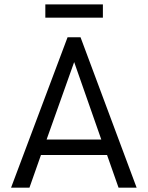

<svg xmlns="http://www.w3.org/2000/svg" viewBox="-20 -861 678 881"><path d="M188 -779.8H452.1V-840.8H188ZM30.8 0H115.2L168 -149.9H471.2L523.9 0H606.9L349.6 -689.9H290ZM193.8 -220.7 320.3 -576.2 444.8 -220.7Z"/></svg>

Font: HK Grotesk
Style: Regular
Weight: 400
Designer: Alfredo Marco Pradil and Stefan Peev
Foundry: Hanken Design Co.
Version: Version 1.045;PS 001.045;hotconv 1.0.88;makeotf.lib2.5.64775